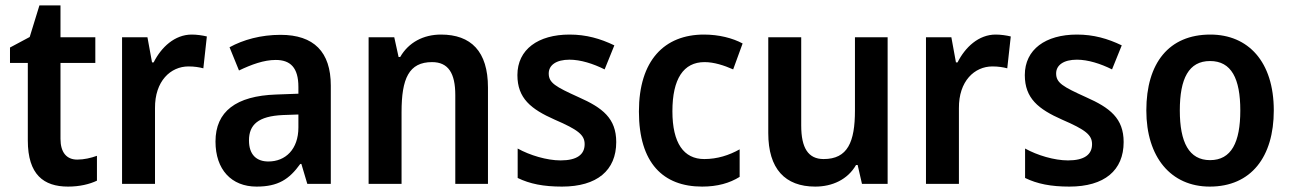

<svg xmlns="http://www.w3.org/2000/svg" viewBox="-20 -681 4783 711"><path d="M266 -90C227 -90 204 -116 204 -167V-448H333V-543H204V-661H126L90 -544L17 -505V-448H83V-161C83 -34 142 10 232 10C275 10 312 1 339 -12V-104C317 -96 291 -90 266 -90Z M690 -553C627 -553 577 -506 549 -450H543L526 -543H432V0H554V-280C553 -381 612 -435 678 -435C700 -435 718 -432 733 -428L746 -546C730 -550 708 -553 690 -553Z M1019 -552C946 -552 881 -534 830 -506L865 -420C911 -442 957 -459 1001 -459C1055 -459 1085 -431 1085 -359V-334L1003 -331C854 -326 778 -268 778 -157C778 -53 837 10 930 10C1010 10 1051 -17 1092 -74H1096L1118 0H1205V-364C1205 -489 1142 -552 1019 -552ZM1028 -255 1085 -257V-209C1085 -128 1037 -83 974 -83C930 -83 902 -108 902 -161C902 -219 936 -251 1028 -255Z M1613 -553C1548 -553 1493 -524 1462 -470H1456L1440 -543H1345V0H1467V-266C1467 -390 1494 -451 1580 -451C1640 -451 1666 -410 1666 -329V0H1787V-357C1787 -491 1724 -553 1613 -553Z M2262 -155C2262 -243 2211 -282 2123 -321C2037 -360 2012 -374 2012 -409C2012 -440 2040 -460 2089 -460C2130 -460 2177 -445 2219 -424L2255 -513C2203 -538 2151 -553 2089 -553C1973 -553 1896 -498 1896 -403C1896 -317 1946 -277 2034 -238C2122 -200 2145 -181 2145 -147C2145 -109 2117 -87 2056 -87C2005 -87 1942 -106 1897 -131V-22C1942 0 1993 10 2061 10C2191 10 2262 -50 2262 -155Z M2580 10C2637 10 2682 -3 2719 -26V-128C2680 -106 2636 -92 2588 -92C2512 -92 2470 -151 2470 -269C2470 -389 2511 -451 2589 -451C2624 -451 2661 -439 2695 -424L2730 -520C2693 -540 2642 -553 2587 -553C2440 -553 2346 -457 2346 -268C2346 -77 2436 10 2580 10Z M3267 -543H3146V-272C3146 -155 3119 -92 3030 -92C2973 -92 2947 -133 2947 -216V-543H2825V-188C2825 -56 2887 10 2999 10C3062 10 3119 -16 3150 -70H3156L3172 0H3267Z M3667 -553C3604 -553 3554 -506 3526 -450H3520L3503 -543H3409V0H3531V-280C3530 -381 3589 -435 3655 -435C3677 -435 3695 -432 3710 -428L3723 -546C3707 -550 3685 -553 3667 -553Z M4141 -155C4141 -243 4090 -282 4002 -321C3916 -360 3891 -374 3891 -409C3891 -440 3919 -460 3968 -460C4009 -460 4056 -445 4098 -424L4134 -513C4082 -538 4030 -553 3968 -553C3852 -553 3775 -498 3775 -403C3775 -317 3825 -277 3913 -238C4001 -200 4024 -181 4024 -147C4024 -109 3996 -87 3935 -87C3884 -87 3821 -106 3776 -131V-22C3821 0 3872 10 3940 10C4070 10 4141 -50 4141 -155Z M4697 -272C4697 -453 4602 -553 4462 -553C4309 -553 4225 -448 4225 -272C4225 -99 4316 10 4460 10C4613 10 4697 -100 4697 -272ZM4349 -272C4349 -390 4382 -455 4461 -455C4540 -455 4573 -390 4573 -272C4573 -154 4540 -88 4461 -88C4383 -88 4349 -154 4349 -272Z"/></svg>

Font: Noto Sans Thai Looped SemiCondensed SemiBold
Style: Regular
Weight: 600
Width: 4
Designer: Sasikarn Vongin, Ben Mitchell
Foundry: The Fontpad Ltd
Version: Version 1.001